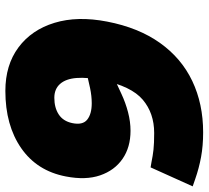

<svg xmlns="http://www.w3.org/2000/svg" viewBox="-50 -698 759 698"><g transform="rotate(90 329.0 -349.5)"><path d="M311 10Q217 10 153 -37.5Q89 -85 63.5 -168.5Q38 -252 59 -360Q81 -474 136.5 -552Q192 -630 275 -669.5Q358 -709 462 -709Q510 -709 551 -701.5Q592 -694 632 -680L658 -671L589 -518L571 -521Q547 -526 524.5 -528.5Q502 -531 464 -531Q392 -531 343 -489.5Q294 -448 272 -343Q261 -288 264 -249Q267 -210 285.5 -189Q304 -168 336 -168Q372 -168 396.5 -184Q421 -200 428 -233Q436 -271 415.5 -287.5Q395 -304 356 -304Q343 -304 329 -302.5Q315 -301 301 -298L252 -287L255 -381L322 -412Q354 -427 388.5 -436Q423 -445 456 -445Q516 -445 558 -416Q600 -387 618 -334.5Q636 -282 622 -210Q602 -105 519 -47.5Q436 10 311 10Z"/></g></svg>

Font: REM Black
Style: Italic
Weight: 900
Italic angle: -11°
Designer: Octavio Pardo
Foundry: Ashler Design
Version: Version 1.005;gftools[0.9.28]